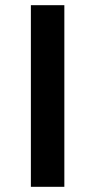

<svg xmlns="http://www.w3.org/2000/svg" viewBox="-20 -720 367 740"><path d="M99 -700H228V0H99Z"/></svg>

Font: Montserrat Alternates SemiBold
Style: Regular
Weight: 600
Designer: Julieta Ulanovsky
Foundry: Julieta Ulanovsky
Version: Version 7.200